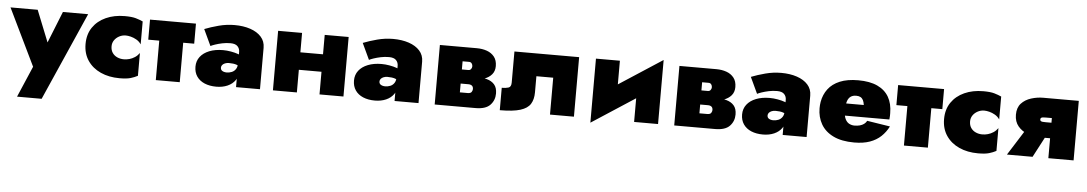

<svg xmlns="http://www.w3.org/2000/svg" viewBox="-52 -877 8364 1478"><g transform="rotate(5 4130.0 -137.5)"><path d="M585 -460H390L240 -85H345L195 -460H-15L198 -20L95 220H285Z M786 -230Q786 -256 800 -276.5Q814 -297 837.5 -309.5Q861 -322 888 -322Q905 -322 927 -316.5Q949 -311 971 -298.5Q993 -286 1008 -264V-441Q984 -452 953.5 -461Q923 -470 868 -470Q786 -470 722 -441Q658 -412 621.5 -358.5Q585 -305 585 -230Q585 -156 621.5 -102Q658 -48 722 -19Q786 10 868 10Q923 10 953.5 1Q984 -8 1008 -21V-197Q993 -176 973 -163Q953 -150 931.5 -144Q910 -138 888 -138Q861 -138 837.5 -148.5Q814 -159 800 -179.5Q786 -200 786 -230Z M1063 -460V-305H1418V-460ZM1148 -440V0H1333V-440Z M1639 -139Q1639 -151 1646.5 -160Q1654 -169 1667.5 -174.5Q1681 -180 1698 -180Q1734 -180 1757 -172Q1780 -164 1801 -147V-233Q1789 -245 1763 -254.5Q1737 -264 1705 -269.5Q1673 -275 1644 -275Q1584 -275 1538.5 -257Q1493 -239 1468 -206.5Q1443 -174 1443 -130Q1443 -86 1464.5 -54.5Q1486 -23 1525 -6.5Q1564 10 1616 10Q1664 10 1702 -6.5Q1740 -23 1762 -54.5Q1784 -86 1784 -130L1768 -190Q1768 -157 1756 -139Q1744 -121 1725 -113.5Q1706 -106 1686 -106Q1674 -106 1663 -109.5Q1652 -113 1645.5 -120Q1639 -127 1639 -139ZM1544 -298Q1555 -304 1578.5 -312Q1602 -320 1632.5 -326.5Q1663 -333 1696 -333Q1734 -333 1751 -315.5Q1768 -298 1768 -272V0H1953V-320Q1953 -370 1922 -404.5Q1891 -439 1837.5 -457Q1784 -475 1716 -475Q1654 -475 1593.5 -459Q1533 -443 1485 -424Z M2100 -175H2490V-310H2100ZM2413 -460V0H2598V-460ZM2053 -460V0H2238V-460Z M2864 -139Q2864 -151 2871.5 -160Q2879 -169 2892.5 -174.5Q2906 -180 2923 -180Q2959 -180 2982 -172Q3005 -164 3026 -147V-233Q3014 -245 2988 -254.5Q2962 -264 2930 -269.5Q2898 -275 2869 -275Q2809 -275 2763.5 -257Q2718 -239 2693 -206.5Q2668 -174 2668 -130Q2668 -86 2689.5 -54.5Q2711 -23 2750 -6.5Q2789 10 2841 10Q2889 10 2927 -6.5Q2965 -23 2987 -54.5Q3009 -86 3009 -130L2993 -190Q2993 -157 2981 -139Q2969 -121 2950 -113.5Q2931 -106 2911 -106Q2899 -106 2888 -109.5Q2877 -113 2870.5 -120Q2864 -127 2864 -139ZM2769 -298Q2780 -304 2803.5 -312Q2827 -320 2857.5 -326.5Q2888 -333 2921 -333Q2959 -333 2976 -315.5Q2993 -298 2993 -272V0H3178V-320Q3178 -370 3147 -404.5Q3116 -439 3062.5 -457Q3009 -475 2941 -475Q2879 -475 2818.5 -459Q2758 -443 2710 -424Z M3415 -240V-178H3548Q3559 -178 3566.5 -175Q3574 -172 3578 -167.5Q3582 -163 3584 -157Q3586 -151 3586 -145Q3586 -133 3578.5 -121.5Q3571 -110 3548 -110H3415V0H3618Q3697 0 3731.5 -36.5Q3766 -73 3766 -125Q3766 -170 3744 -195Q3722 -220 3684 -230Q3646 -240 3598 -240ZM3415 -220H3588Q3631 -220 3666.5 -232.5Q3702 -245 3724 -270.5Q3746 -296 3746 -335Q3746 -380 3724 -407.5Q3702 -435 3666.5 -447.5Q3631 -460 3588 -460H3415V-350H3538Q3552 -350 3559 -340Q3566 -330 3566 -318Q3566 -312 3564 -306.5Q3562 -301 3558.5 -296.5Q3555 -292 3550 -289.5Q3545 -287 3538 -287H3415ZM3303 -460V0H3488V-460Z M4379 -460H3879V-220Q3879 -186 3857.5 -179.5Q3836 -173 3806 -173V0Q3908 0 3964 -17.5Q4020 -35 4042 -70.5Q4064 -106 4064 -160V-285H4194V0H4379Z M5024 -300 5029 -495 4514 -160 4509 35ZM4694 -460H4509V35L4694 -125ZM5029 -495 4844 -335V0H5029Z M5266 -240V-178H5399Q5410 -178 5417.5 -175Q5425 -172 5429 -167.5Q5433 -163 5435 -157Q5437 -151 5437 -145Q5437 -133 5429.5 -121.5Q5422 -110 5399 -110H5266V0H5469Q5548 0 5582.5 -36.5Q5617 -73 5617 -125Q5617 -170 5595 -195Q5573 -220 5535 -230Q5497 -240 5449 -240ZM5266 -220H5439Q5482 -220 5517.5 -232.5Q5553 -245 5575 -270.5Q5597 -296 5597 -335Q5597 -380 5575 -407.5Q5553 -435 5517.5 -447.5Q5482 -460 5439 -460H5266V-350H5389Q5403 -350 5410 -340Q5417 -330 5417 -318Q5417 -312 5415 -306.5Q5413 -301 5409.5 -296.5Q5406 -292 5401 -289.5Q5396 -287 5389 -287H5266ZM5154 -460V0H5339V-460Z M5863 -139Q5863 -151 5870.5 -160Q5878 -169 5891.5 -174.5Q5905 -180 5922 -180Q5958 -180 5981 -172Q6004 -164 6025 -147V-233Q6013 -245 5987 -254.5Q5961 -264 5929 -269.5Q5897 -275 5868 -275Q5808 -275 5762.5 -257Q5717 -239 5692 -206.5Q5667 -174 5667 -130Q5667 -86 5688.5 -54.5Q5710 -23 5749 -6.5Q5788 10 5840 10Q5888 10 5926 -6.5Q5964 -23 5986 -54.5Q6008 -86 6008 -130L5992 -190Q5992 -157 5980 -139Q5968 -121 5949 -113.5Q5930 -106 5910 -106Q5898 -106 5887 -109.5Q5876 -113 5869.5 -120Q5863 -127 5863 -139ZM5768 -298Q5779 -304 5802.5 -312Q5826 -320 5856.5 -326.5Q5887 -333 5920 -333Q5958 -333 5975 -315.5Q5992 -298 5992 -272V0H6177V-320Q6177 -370 6146 -404.5Q6115 -439 6061.5 -457Q6008 -475 5940 -475Q5878 -475 5817.5 -459Q5757 -443 5709 -424Z M6363 -190H6800Q6802 -206 6802 -219.5Q6802 -233 6802 -239Q6802 -312 6772.5 -363.5Q6743 -415 6684 -442.5Q6625 -470 6535 -470Q6451 -470 6393.5 -446Q6336 -422 6303.5 -379Q6271 -336 6261 -279Q6259 -267 6258 -255Q6257 -243 6257 -230Q6257 -161 6288.5 -106.5Q6320 -52 6384 -21Q6448 10 6545 10Q6615 10 6665.5 -8Q6716 -26 6751 -59Q6786 -92 6809 -137L6631 -165Q6623 -150 6609.5 -140Q6596 -130 6577.5 -125Q6559 -120 6535 -120Q6515 -120 6496 -129.5Q6477 -139 6465 -163Q6453 -187 6453 -230L6455 -250Q6455 -283 6463.5 -305.5Q6472 -328 6488.5 -339Q6505 -350 6530 -350Q6550 -350 6563 -343Q6576 -336 6583.5 -321.5Q6591 -307 6594 -284H6363Z M6844 -460V-305H7199V-460ZM6929 -440V0H7114V-440Z M7420 -230Q7420 -256 7434 -276.5Q7448 -297 7471.5 -309.5Q7495 -322 7522 -322Q7539 -322 7561 -316.5Q7583 -311 7605 -298.5Q7627 -286 7642 -264V-441Q7618 -452 7587.5 -461Q7557 -470 7502 -470Q7420 -470 7356 -441Q7292 -412 7255.5 -358.5Q7219 -305 7219 -230Q7219 -156 7255.5 -102Q7292 -48 7356 -19Q7420 10 7502 10Q7557 10 7587.5 1Q7618 -8 7642 -21V-197Q7627 -176 7607 -163Q7587 -150 7565.5 -144Q7544 -138 7522 -138Q7495 -138 7471.5 -148.5Q7448 -159 7434 -179.5Q7420 -200 7420 -230Z M7923 0 8023 -190H7845L7725 0ZM8240 0V-460H8045V0ZM8108 -274H8000Q7986 -274 7976.5 -275Q7967 -276 7962 -280Q7957 -284 7957 -292Q7957 -300 7962 -304Q7967 -308 7976.5 -309Q7986 -310 8000 -310H8108V-460H7965Q7918 -460 7872 -445.5Q7826 -431 7796.5 -399Q7767 -367 7767 -312Q7767 -258 7796.5 -223Q7826 -188 7872 -171Q7918 -154 7965 -154H8108Z"/></g></svg>

Font: Jost Black
Style: Regular
Weight: 900
Version: Version 3.710